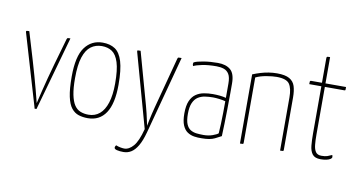

<svg xmlns="http://www.w3.org/2000/svg" viewBox="-82 -892 2411 1296"><g transform="rotate(10 1123.5 -243.5)"><path d="M181 9Q181 9 177.5 -4.5Q174 -18 167 -40L34 -490Q33 -495 34.5 -497Q36 -499 41 -499.5Q46 -500 55 -500L112 -310Q127 -259 141 -209.5Q155 -160 165.5 -120Q176 -80 182 -56Q188 -32 188 -32H189Q189 -32 194.5 -56Q200 -80 210 -120Q220 -160 233 -210Q246 -260 261 -312L312 -490Q314 -495 315.5 -497Q317 -499 322 -499.5Q327 -500 337 -500L194 9Q194 9 187.5 9Q181 9 181 9Z M545 10Q511 10 482.5 1Q454 -8 433 -34Q412 -60 401 -111.5Q390 -163 390 -248Q390 -388 435.5 -449Q481 -510 557 -510Q608 -510 642 -487.5Q676 -465 693.5 -408Q711 -351 711 -248Q711 -118 668 -54Q625 10 545 10ZM546 -14Q590 -14 621.5 -40.5Q653 -67 670 -120Q687 -173 687 -252Q687 -346 671 -396.5Q655 -447 626 -466.5Q597 -486 556 -486Q513 -486 481 -462.5Q449 -439 431.5 -385.5Q414 -332 414 -241Q414 -173 423 -128.5Q432 -84 448.5 -59Q465 -34 490 -24Q515 -14 546 -14Z M822 193Q796 193 777.5 188.5Q759 184 759 174Q759 169 761.5 164Q764 159 767 157Q780 163 796.5 166Q813 169 823 169Q856 169 885.5 135Q915 101 937 16L796 -490Q795 -495 795.5 -497Q796 -499 801 -499.5Q806 -500 818 -500L918 -141Q925 -116 930.5 -92.5Q936 -69 940 -50Q944 -31 946.5 -20Q949 -9 949 -9Q949 -9 951 -20Q953 -31 957 -50Q961 -69 966.5 -93Q972 -117 979 -143L1071 -490Q1073 -495 1074 -497Q1075 -499 1080.5 -499.5Q1086 -500 1099 -500L956 35Q940 94 919.5 128.5Q899 163 875 178Q851 193 822 193Z M1327 10Q1300 11 1274.5 7Q1249 3 1228 -11Q1207 -25 1194.5 -54.5Q1182 -84 1182 -135Q1182 -189 1196 -221Q1210 -253 1234 -269.5Q1258 -286 1288 -291.5Q1318 -297 1349 -297Q1375 -297 1398.5 -294.5Q1422 -292 1440 -287Q1440 -287 1440 -305.5Q1440 -324 1440 -347.5Q1440 -371 1440 -385Q1440 -428 1427 -449.5Q1414 -471 1391.5 -478.5Q1369 -486 1341 -486Q1284 -486 1243 -477.5Q1202 -469 1185 -460Q1183 -464 1182 -466.5Q1181 -469 1181 -473Q1181 -478 1182 -481.5Q1183 -485 1186 -486Q1203 -495 1248.5 -502.5Q1294 -510 1346 -510Q1402 -510 1433 -483.5Q1464 -457 1464 -389V-323Q1464 -266 1463 -213.5Q1462 -161 1461 -114.5Q1460 -68 1458 -28Q1446 -21 1414.5 -5.5Q1383 10 1327 10ZM1334 -14Q1368 -14 1396 -24Q1424 -34 1434 -43Q1436 -70 1437.5 -107Q1439 -144 1439.5 -185Q1440 -226 1440 -264Q1421 -269 1397 -272Q1373 -275 1354 -275Q1326 -275 1299.5 -271Q1273 -267 1252 -253.5Q1231 -240 1218.5 -212Q1206 -184 1206 -136Q1206 -91 1216.5 -66Q1227 -41 1245.5 -30Q1264 -19 1287 -16.5Q1310 -14 1334 -14Z M1587 0V-474Q1614 -485 1640.5 -493Q1667 -501 1695 -505.5Q1723 -510 1752 -510Q1808 -510 1837 -493.5Q1866 -477 1876 -445.5Q1886 -414 1886 -368V-10Q1886 -5 1885 -3Q1884 -1 1879 -0.5Q1874 0 1862 0V-364Q1862 -426 1841.5 -456Q1821 -486 1753 -486Q1725 -486 1683.5 -479Q1642 -472 1611 -457V-10Q1611 -5 1610 -3Q1609 -1 1604 -0.5Q1599 0 1587 0Z M2141 10Q2101 10 2084.5 -11.5Q2068 -33 2064.5 -70Q2061 -107 2061 -153V-476H1978Q1978 -487 1978.5 -492Q1979 -497 1981 -498.5Q1983 -500 1986 -500H2061V-665Q2061 -673 2062.5 -676Q2064 -679 2069 -679.5Q2074 -680 2085 -680V-500H2226Q2226 -490 2226 -484.5Q2226 -479 2224.5 -477.5Q2223 -476 2220 -476H2085V-150Q2085 -111 2088 -80Q2091 -49 2103 -31.5Q2115 -14 2143 -14Q2168 -14 2182.5 -19Q2197 -24 2214 -32Q2216 -28 2216.5 -24.5Q2217 -21 2217 -17Q2217 -10 2206.5 -3.5Q2196 3 2179 6.5Q2162 10 2141 10Z"/></g></svg>

Font: Yanone Kaffeesatz ExtraLight
Style: Regular
Weight: 200
Designer: Yanone (Cyrillic: Daniel Pouzeot, Huerta Tipografica, and Cyreal)
Foundry: Yanone
Version: Version 2.003